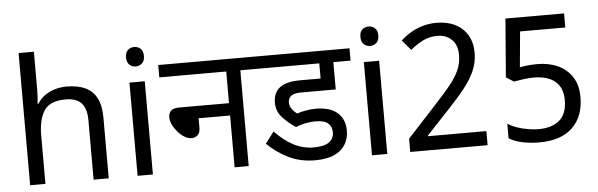

<svg xmlns="http://www.w3.org/2000/svg" viewBox="-49 -925 3424 1100"><g transform="rotate(-5 1663.0 -375.0)"><path d="M173 -537Q173 -518 171.5 -498Q170 -478 168 -462H174Q191 -490 217 -508Q243 -526 275 -535.5Q307 -545 341 -545Q406 -545 449.5 -524.5Q493 -504 515 -461Q537 -418 537 -349V0H450V-343Q450 -408 421 -440Q392 -472 330 -472Q240 -472 206.5 -421.5Q173 -371 173 -277V0H85V-760H173Z M791 -536V0H703V-536ZM748 -737Q768 -737 783.5 -723.5Q799 -710 799 -681Q799 -653 783.5 -639Q768 -625 748 -625Q726 -625 711 -639Q696 -653 696 -681Q696 -710 711 -723.5Q726 -737 748 -737Z M876 -622H1445V-551H1342V0H1261V-298H1080V-244Q1080 -216 1066 -202Q1052 -188 1029 -188Q1011 -188 990.5 -200Q970 -212 952.5 -232Q935 -252 924 -274.5Q913 -297 913 -318Q913 -341 926.5 -355Q940 -369 974 -369H1261V-551H876Z M1746 -222Q1716 -222 1686 -216Q1656 -210 1632 -199Q1590 -226 1556.5 -262.5Q1523 -299 1523 -348Q1523 -406 1561 -435Q1599 -464 1678 -464H1796V-551H1421V-622H1976V-551H1877V-394H1679Q1639 -394 1621 -381Q1603 -368 1603 -342Q1603 -323 1615.5 -305.5Q1628 -288 1645 -276Q1669 -284 1697 -289Q1725 -294 1754 -294Q1835 -294 1877.5 -256.5Q1920 -219 1920 -154Q1920 -110 1899.5 -75Q1879 -40 1836 -20Q1793 0 1725 0Q1639 0 1571.5 -33.5Q1504 -67 1451 -119L1501 -185Q1554 -130 1608 -102Q1662 -74 1723 -74Q1782 -74 1810.5 -94Q1839 -114 1839 -151Q1839 -184 1817.5 -203Q1796 -222 1746 -222Z M2139 -536V0H2051V-536ZM2096 -737Q2116 -737 2131.5 -723.5Q2147 -710 2147 -681Q2147 -653 2131.5 -639Q2116 -625 2096 -625Q2074 -625 2059 -639Q2044 -653 2044 -681Q2044 -710 2059 -723.5Q2074 -737 2096 -737Z M2271 -76 2442 -262Q2491 -315 2525.5 -357Q2560 -399 2579 -440Q2598 -481 2598 -530Q2598 -587 2566 -618Q2534 -649 2483 -649Q2437 -649 2399.5 -630Q2362 -611 2328 -582L2278 -640Q2304 -664 2335.5 -683Q2367 -702 2404.5 -713Q2442 -724 2484 -724Q2547 -724 2592.5 -701Q2638 -678 2663 -635.5Q2688 -593 2688 -533Q2688 -478 2666 -429Q2644 -380 2605.5 -332Q2567 -284 2517 -231L2380 -85V-81H2716V0H2271Z M3013 10Q2963 10 2917 0.5Q2871 -9 2839 -29V-113Q2861 -98 2891.5 -87.5Q2922 -77 2955 -71.5Q2988 -66 3015 -66Q3092 -66 3135.5 -103Q3179 -140 3179 -219Q3179 -290 3136 -326.5Q3093 -363 3011 -363Q2985 -363 2951.5 -358.5Q2918 -354 2898 -350L2854 -378L2881 -714H3218V-633H2958L2939 -428Q2955 -432 2982.5 -435Q3010 -438 3041 -438Q3106 -438 3157.5 -414.5Q3209 -391 3239.5 -344.5Q3270 -298 3270 -229Q3270 -117 3204 -53.5Q3138 10 3013 10Z"/></g></svg>

Font: hindi25
Style: Book
Weight: 400
Designer: Jelle Bosma - Monotype Design Team
Foundry: Monotype Imaging Inc.
Version: Version 2.003